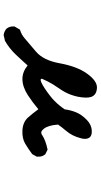

<svg xmlns="http://www.w3.org/2000/svg" viewBox="227 -676 545 1040"><g transform="rotate(90 500.0 -155.5)"><path d="M168.9 97.7Q150.4 95.2 136.2 83.5L135.7 83L135.3 82.5Q120.6 65.9 123 40V38.1L124.5 36.1L138.2 12.7L140.1 9.3L143.6 8.3Q167 1 187 -16.1Q208.5 -34.7 258.8 -77.1Q306.6 -117.7 322.3 -206.1Q339.4 -299.8 377.9 -353.5Q418 -409.2 455.1 -407.7Q493.2 -405.8 503.9 -377.9Q513.2 -353.5 502.9 -301.8Q501 -293.5 498.5 -284.9Q496.1 -276.4 493.2 -268.1Q490.2 -259.8 486.6 -251.5Q482.9 -243.2 478.5 -234.9Q474.1 -226.6 469 -218.5Q463.9 -210.4 458 -202.1Q447.8 -187.5 438.2 -172.1Q428.7 -156.7 420.7 -141.1Q412.6 -125.5 405.8 -109.4Q406.2 -108.4 406.2 -107.9Q406.2 -107.4 406.7 -106.9Q408.2 -103 411.1 -102.5Q414.1 -102.1 425.3 -106Q453.1 -118.7 498 -153.3Q512.7 -164.6 525.6 -177.2Q538.6 -189.9 550 -203.9Q561.5 -217.8 571.8 -232.9Q575.7 -264.2 587.4 -293.5Q593.8 -309.6 604.2 -324.2Q614.7 -338.9 628.9 -352.5Q659.7 -382.3 697.8 -379.4Q700.7 -379.4 703.1 -378.9Q705.6 -378.4 707.5 -377.9Q713.9 -376 718.3 -373Q722.7 -370.1 725.6 -365.7Q728.5 -361.3 730 -356.2Q731.4 -351.1 731.7 -345Q731.9 -338.9 731 -332.5Q730 -326.2 728 -319.3Q721.7 -295.4 711.9 -276.1Q702.1 -256.8 689 -241.7Q677.7 -228.5 669.2 -217.3Q660.6 -206.1 654.3 -196.8Q656.2 -169.9 661.9 -150.9Q667.5 -131.8 677.2 -119.6Q686 -108.4 694.3 -106.4Q702.6 -104.5 711.9 -111.3Q739.3 -129.4 787.1 -139.6L790.5 -140.1L793.5 -138.7L813 -128.9L814.9 -127.9L815.9 -126.5Q820.8 -120.6 823.7 -114Q826.7 -107.4 827.6 -99.9Q828.6 -92.3 828.1 -84V-82L827.1 -80.1L815.4 -58.6L814 -57.1L812.5 -55.7Q785.6 -35.6 758.8 -19.5Q744.1 -10.7 726.1 -6.8Q708 -2.9 686 -3.9Q664.1 -4.9 646 -12.7Q627.9 -20.5 615.2 -35.2Q594.7 -58.1 571.3 -90.3Q533.7 -58.6 494.6 -33.2Q449.2 -3.9 407.2 -3.9Q368.7 -3.9 334 -32.2Q305.2 0.5 274.9 32.2Q257.8 50.3 239 64.9Q220.2 79.6 200.2 90.8L198.7 91.3H197.3L171.9 97.2L170.4 97.7Z"/></g></svg>

Font: NaikaiFont
Style: Bold
Weight: 700
Version: Version 1.89